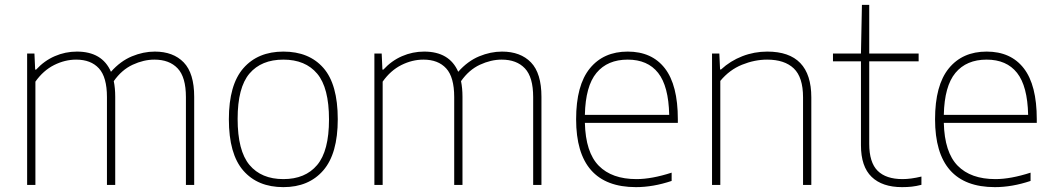

<svg xmlns="http://www.w3.org/2000/svg" viewBox="-20 -760 4330 789"><path d="M778 -362V0H744V-361Q744 -443 710 -479Q676 -515 614.5 -515Q570.5 -515 525.2 -494Q480 -473 447.5 -426.5Q453.5 -398 453.5 -362V0H419.5V-361Q419.5 -443 386.5 -479Q353.5 -515 293 -515Q247 -515 202.5 -492.8Q158 -470.5 125.5 -424.5V0H91.5V-540H121.5L124.5 -474H128.5Q162 -510.5 205.2 -529.2Q248.5 -548 296 -548Q400 -548 436 -465Q475 -509 522 -528.5Q569 -548 616 -548Q692 -548 735 -503.5Q778 -459 778 -362Z M920.5 -270Q920.5 -411.5 980.2 -479.8Q1040 -548 1144.5 -548Q1250 -548 1309 -480.8Q1368 -413.5 1368 -270Q1368 -128.5 1308.5 -59.8Q1249 9 1144.5 9Q1039 9 979.8 -59Q920.5 -127 920.5 -270ZM1332 -269Q1332 -399.5 1283.5 -457.2Q1235 -515 1144.5 -515Q1054 -515 1005.2 -457.8Q956.5 -400.5 956.5 -271.5Q956.5 -140.5 1005.2 -82.2Q1054 -24 1144.5 -24Q1234.5 -24 1283.2 -81.8Q1332 -139.5 1332 -269Z M2205 -362V0H2171V-361Q2171 -443 2137 -479Q2103 -515 2041.5 -515Q1997.5 -515 1952.2 -494Q1907 -473 1874.5 -426.5Q1880.5 -398 1880.5 -362V0H1846.5V-361Q1846.5 -443 1813.5 -479Q1780.5 -515 1720 -515Q1674 -515 1629.5 -492.8Q1585 -470.5 1552.5 -424.5V0H1518.5V-540H1548.5L1551.5 -474H1555.5Q1589 -510.5 1632.2 -529.2Q1675.5 -548 1723 -548Q1827 -548 1863 -465Q1902 -509 1949 -528.5Q1996 -548 2043 -548Q2119 -548 2162 -503.5Q2205 -459 2205 -362Z M2765.5 -255H2383.5Q2386.5 -134 2440.5 -79Q2494.5 -24 2595.5 -24Q2658 -24 2740 -50.5V-16.5Q2664 9 2593.5 9Q2347.5 9 2347.5 -270Q2347.5 -409.5 2403.8 -478.8Q2460 -548 2559.5 -548Q2659 -548 2712.2 -479.2Q2765.5 -410.5 2765.5 -270ZM2383.5 -288H2730Q2727.5 -406 2684.5 -460.5Q2641.5 -515 2559.5 -515Q2476.5 -515 2431.2 -460.5Q2386 -406 2383.5 -288Z M2906 -540H2936L2939 -474.5H2943Q2981.5 -510 3030.5 -529Q3079.5 -548 3133 -548Q3314 -548 3314 -359.5V0H3280V-360Q3280 -442.5 3242 -478.8Q3204 -515 3132.5 -515Q3081 -515 3029.2 -494Q2977.5 -473 2940 -427.5V0H2906Z M3766.5 -34.5V-0.5Q3745 5 3726.8 7Q3708.5 9 3687 9Q3605.5 9 3561.8 -33.2Q3518 -75.5 3518 -163V-508H3403V-540H3518L3522 -740H3552V-540H3755V-508H3552V-169Q3552 -92.5 3586.5 -58.2Q3621 -24 3689 -24Q3723 -24 3766.5 -34.5Z M4240.5 -255H3858.5Q3861.5 -134 3915.5 -79Q3969.5 -24 4070.5 -24Q4133 -24 4215 -50.5V-16.5Q4139 9 4068.5 9Q3822.5 9 3822.5 -270Q3822.5 -409.5 3878.8 -478.8Q3935 -548 4034.5 -548Q4134 -548 4187.2 -479.2Q4240.5 -410.5 4240.5 -270ZM3858.5 -288H4205Q4202.5 -406 4159.5 -460.5Q4116.5 -515 4034.5 -515Q3951.5 -515 3906.2 -460.5Q3861 -406 3858.5 -288Z"/></svg>

Font: Encode Sans Semi Expanded Thin
Style: Regular
Weight: 250
Width: 6
Designer: Multiple Designers
Foundry: Impallari Type
Version: Version 2.000